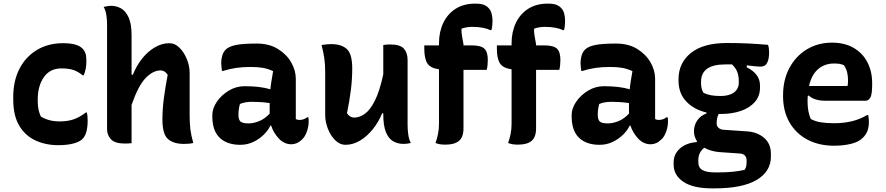

<svg xmlns="http://www.w3.org/2000/svg" viewBox="-20 -788 4880 1058"><path d="M328 -550Q405 -550 434 -521Q445 -510 450.5 -495Q456 -480 456 -452Q456 -429 452.5 -410Q449 -391 441 -373H436Q408 -395 382.5 -403Q357 -411 318 -411Q255 -411 221.5 -362.5Q188 -314 188 -241V-229Q188 -182 205 -146Q248 -119 308 -119Q353 -119 386 -130.5Q419 -142 453 -168H459Q463 -151 463 -123Q463 -88 456 -62Q449 -36 433 -21Q418 -6 383.5 3Q349 12 301 12Q232 12 175.5 -14Q119 -40 86 -95.5Q53 -151 53 -240V-254Q53 -343 87.5 -409.5Q122 -476 184 -513Q246 -550 328 -550Z M668 3Q613 3 591.5 -20.5Q570 -44 570 -75V-653Q570 -679 566 -705.5Q562 -732 551 -750Q562 -752 572 -754Q582 -756 592 -756Q622 -756 647.5 -741.5Q673 -727 689 -691.5Q705 -656 705 -594V-376H712Q732 -426 763 -465Q794 -504 833 -527Q872 -550 913 -550Q944 -550 969 -525Q994 -500 1009.5 -462.5Q1025 -425 1025 -386V-154Q1025 -108 1029 -75.5Q1033 -43 1045 0Q1032 3 1019.5 4Q1007 5 993 5Q936 5 905.5 -22Q875 -49 875 -129Q875 -187 883 -247Q891 -307 904 -376Q888 -400 865 -400Q823 -400 782.5 -358Q742 -316 705 -210V1Q694 2 686 2.5Q678 3 668 3Z M1610 -354V-132Q1618 -127 1630 -127Q1641 -127 1652 -130.5Q1663 -134 1673 -142H1679Q1680 -136 1680.5 -132Q1681 -128 1681 -120Q1681 -92 1671.5 -64.5Q1662 -37 1647 -22Q1631 -6 1616 0.5Q1601 7 1586 7Q1546 7 1516.5 -24.5Q1487 -56 1474 -96H1470Q1458 -70 1433 -45.5Q1408 -21 1375 -5.5Q1342 10 1304 10Q1231 10 1190.5 -29Q1150 -68 1150 -147V-154Q1150 -191 1175 -227.5Q1200 -264 1240.5 -288.5Q1281 -313 1328 -313Q1414 -313 1470 -296Q1472 -318 1476 -342.5Q1480 -367 1485 -396Q1457 -409 1429 -414Q1401 -419 1363 -419Q1318 -419 1282.5 -414Q1247 -409 1209 -397H1203Q1202 -406 1200.5 -417.5Q1199 -429 1199 -441Q1199 -463 1205 -482.5Q1211 -502 1224 -515Q1241 -532 1280 -540Q1319 -548 1395 -548Q1463 -548 1511 -518.5Q1559 -489 1584.5 -444.5Q1610 -400 1610 -354ZM1294 -155Q1294 -128 1305.5 -118Q1317 -108 1350 -108Q1377 -108 1408 -120.5Q1439 -133 1466 -162V-220Q1440 -224 1415.5 -225.5Q1391 -227 1369 -227Q1329 -227 1302 -215Q1298 -200 1296 -186Q1294 -172 1294 -157Z M1804 -545Q1861 -545 1891 -518Q1921 -491 1921 -411Q1921 -353 1913.5 -292.5Q1906 -232 1892 -164Q1908 -140 1932 -140Q1961 -140 1990.5 -161Q2020 -182 2046 -234Q2072 -286 2092 -378V-540Q2104 -542 2112 -542.5Q2120 -543 2130 -543Q2185 -543 2205.5 -520Q2226 -497 2226 -458V-99Q2226 -72 2230 -45Q2234 -18 2244 0Q2222 5 2204 5Q2172 5 2146.5 -9.5Q2121 -24 2106.5 -60Q2092 -96 2092 -158V-164H2086Q2066 -115 2034 -75.5Q2002 -36 1963.5 -13Q1925 10 1883 10Q1853 10 1827.5 -15Q1802 -40 1787 -78Q1772 -116 1772 -154V-386Q1772 -432 1767.5 -464.5Q1763 -497 1752 -540Q1766 -542 1778 -543.5Q1790 -545 1804 -545Z M2534 -81Q2534 -32 2509 -11.5Q2484 9 2435 9Q2415 9 2402 6.5Q2389 4 2380 0Q2388 -23 2393.5 -49Q2399 -75 2399 -106V-406Q2351 -413 2334.5 -439.5Q2318 -466 2318 -520V-538H2399V-549Q2399 -612 2422.5 -661.5Q2446 -711 2490.5 -739.5Q2535 -768 2599 -768Q2630 -768 2646 -761.5Q2662 -755 2672 -744Q2684 -732 2689 -713Q2694 -694 2694 -672Q2694 -645 2688 -622H2682Q2666 -630 2640.5 -635Q2615 -640 2582 -640Q2567 -640 2552 -637.5Q2537 -635 2523 -630Q2522 -611 2526 -589Q2530 -567 2534 -544V-538H2577Q2630 -538 2649 -520Q2668 -502 2668 -458Q2668 -426 2662 -403H2534Z M2934 -81Q2934 -32 2909 -11.5Q2884 9 2835 9Q2815 9 2802 6.5Q2789 4 2780 0Q2788 -23 2793.5 -49Q2799 -75 2799 -106V-406Q2751 -413 2734.5 -439.5Q2718 -466 2718 -520V-538H2799V-549Q2799 -612 2822.5 -661.5Q2846 -711 2890.5 -739.5Q2935 -768 2999 -768Q3030 -768 3046 -761.5Q3062 -755 3072 -744Q3084 -732 3089 -713Q3094 -694 3094 -672Q3094 -645 3088 -622H3082Q3066 -630 3040.5 -635Q3015 -640 2982 -640Q2967 -640 2952 -637.5Q2937 -635 2923 -630Q2922 -611 2926 -589Q2930 -567 2934 -544V-538H2977Q3030 -538 3049 -520Q3068 -502 3068 -458Q3068 -426 3062 -403H2934Z M3590 -354V-132Q3598 -127 3610 -127Q3621 -127 3632 -130.5Q3643 -134 3653 -142H3659Q3660 -136 3660.5 -132Q3661 -128 3661 -120Q3661 -92 3651.5 -64.5Q3642 -37 3627 -22Q3611 -6 3596 0.5Q3581 7 3566 7Q3526 7 3496.5 -24.5Q3467 -56 3454 -96H3450Q3438 -70 3413 -45.5Q3388 -21 3355 -5.5Q3322 10 3284 10Q3211 10 3170.5 -29Q3130 -68 3130 -147V-154Q3130 -191 3155 -227.5Q3180 -264 3220.5 -288.5Q3261 -313 3308 -313Q3394 -313 3450 -296Q3452 -318 3456 -342.5Q3460 -367 3465 -396Q3437 -409 3409 -414Q3381 -419 3343 -419Q3298 -419 3262.5 -414Q3227 -409 3189 -397H3183Q3182 -406 3180.5 -417.5Q3179 -429 3179 -441Q3179 -463 3185 -482.5Q3191 -502 3204 -515Q3221 -532 3260 -540Q3299 -548 3375 -548Q3443 -548 3491 -518.5Q3539 -489 3564.5 -444.5Q3590 -400 3590 -354ZM3274 -155Q3274 -128 3285.5 -118Q3297 -108 3330 -108Q3357 -108 3388 -120.5Q3419 -133 3446 -162V-220Q3420 -224 3395.5 -225.5Q3371 -227 3349 -227Q3309 -227 3282 -215Q3278 -200 3276 -186Q3274 -172 3274 -157Z M3804 -65Q3804 -97 3821.5 -123.5Q3839 -150 3873 -163V-168Q3804 -184 3761.5 -229Q3719 -274 3719 -343V-352Q3719 -441 3787 -496Q3855 -551 3986 -551Q4050 -551 4102 -548.5Q4154 -546 4212 -541Q4215 -534 4216.5 -522.5Q4218 -511 4218 -497Q4218 -463 4207.5 -442Q4197 -421 4172 -421Q4157 -421 4139 -423Q4121 -425 4095 -428V-417Q4130 -400 4149 -375Q4168 -350 4168 -316V-306Q4168 -259 4140 -226.5Q4112 -194 4063 -177Q4014 -160 3952 -160Q3946 -160 3940 -160Q3929 -138 3929 -108Q3929 -94 3938.5 -84.5Q3948 -75 3966 -73L4098 -64Q4154 -60 4191 -28Q4228 4 4228 60V75Q4228 157 4149.5 203.5Q4071 250 3917 250H3903Q3800 250 3746 214Q3692 178 3692 119V107Q3692 61 3727 30Q3762 -1 3820 -5V-11Q3804 -36 3804 -65ZM3857 -276Q3877 -267 3898.5 -263Q3920 -259 3951 -259Q3998 -259 4024.5 -278.5Q4051 -298 4051 -333V-344Q4051 -366 4043.5 -389Q4036 -412 4014 -433Q3996 -433 3976 -433Q3843 -433 3843 -337V-329Q3843 -316 3846 -302.5Q3849 -289 3857 -276ZM3920 162H3938Q3982 162 4017 158.5Q4052 155 4083 148Q4090 138 4092 127.5Q4094 117 4094 106V96Q4094 79 4084.5 69Q4075 59 4057 58L3943 50Q3896 46 3861 26Q3828 51 3828 95V105Q3828 136 3850.5 149Q3873 162 3920 162Z M4565 -553Q4634 -553 4683.5 -524.5Q4733 -496 4759.5 -445.5Q4786 -395 4786 -329V-324Q4786 -266 4775.5 -249.5Q4765 -233 4751 -233H4527Q4467 -233 4436 -262L4431 -259Q4430 -247 4430 -234V-229Q4430 -171 4448 -132Q4473 -119 4503 -114Q4533 -109 4577 -109Q4627 -109 4672.5 -119.5Q4718 -130 4758 -154H4764Q4766 -145 4767 -136Q4768 -127 4768 -118Q4768 -87 4760 -66.5Q4752 -46 4735 -29Q4711 -5 4668 5Q4625 15 4576 15Q4493 15 4429.5 -18.5Q4366 -52 4330.5 -113.5Q4295 -175 4295 -258V-263Q4295 -348 4330 -413.5Q4365 -479 4426 -516Q4487 -553 4565 -553ZM4575 -438Q4524 -438 4488 -407Q4452 -376 4438 -314H4650Q4652 -321 4652.5 -329.5Q4653 -338 4653 -345Q4653 -369 4648 -390Q4643 -411 4630 -429Q4618 -434 4607 -436Q4596 -438 4575 -438Z"/></svg>

Font: Recursive Sn Csl St
Style: Bold
Weight: 700
Version: Version 1.079;hotconv 1.0.112;makeotfexe 2.5.65598; ttfautoh